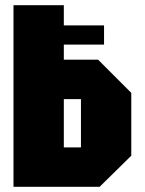

<svg xmlns="http://www.w3.org/2000/svg" viewBox="-20 -720 557 740"><path d="M32 0V-700H226V-622H381V-548H226V-490H358L486 -362V-120L364 0ZM226 -152H292V-338H226Z"/></svg>

Font: Tektur Condensed ExtraBold
Style: Regular
Weight: 800
Width: 3
Designer: Adam Jagosz
Foundry: Adam Jagosz
Version: Version 1.005;gftools[0.9.30]